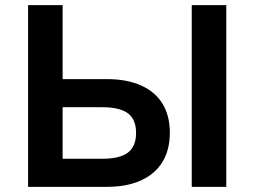

<svg xmlns="http://www.w3.org/2000/svg" viewBox="-20 -725 987 745"><path d="M89 0V-705H223V-418H396Q471 -418 526 -394Q581 -370 610 -323.5Q639 -277 639 -210Q639 -143 610 -96Q581 -49 526 -24.5Q471 0 396 0ZM223 -109H377Q445 -109 476.5 -133Q508 -157 508 -209Q508 -262 476 -285.5Q444 -309 377 -309H223ZM724 0V-705H858V0Z"/></svg>

Font: Nunito Sans 9pt
Style: Bold
Weight: 700
Version: Version 3.101;gftools[0.9.27]